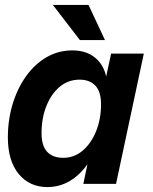

<svg xmlns="http://www.w3.org/2000/svg" viewBox="-20 -748 621 781"><path d="M173 13Q100 13 56 -40.5Q12 -94 12 -189Q12 -261 31.5 -325Q51 -389 86 -438Q121 -487 169 -515Q217 -543 275 -543Q341 -543 379.5 -501.5Q418 -460 417 -383L393 -224Q370 -111 310.5 -49Q251 13 173 13ZM237 -106Q282 -106 316.5 -135.5Q351 -165 371 -214.5Q391 -264 391 -324Q391 -375 368 -399.5Q345 -424 304 -424Q258 -424 223.5 -395.5Q189 -367 169 -317.5Q149 -268 149 -206Q149 -155 172 -130.5Q195 -106 237 -106ZM319 0 348 -139 394 -265 403 -396 432 -530H565L452 0ZM305 -585 195 -728H340L407 -585Z"/></svg>

Font: Radio Canada Big SemiBold
Style: Italic
Weight: 600
Italic angle: -12°
Designer: Étienne Aubert Bonn
Foundry: Coppers and Brasses
Version: Version 1.001